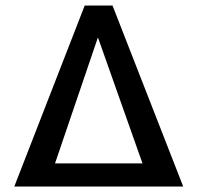

<svg xmlns="http://www.w3.org/2000/svg" viewBox="-20 -678 718 698"><path d="M646 0H32L288 -658H389ZM498 -84 336 -542 180 -84Z"/></svg>

Font: Ysabeau Infant Semibold
Style: Regular
Weight: 600
Designer: Christian Thalmann (Catharsis Fonts)
Version: Version 0.003